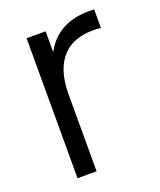

<svg xmlns="http://www.w3.org/2000/svg" viewBox="-110 -625 579 696"><g transform="rotate(-20 180.0 -277.5)"><path d="M335.5 -554.5C328.5 -555 322.5 -555 315.5 -555C217 -555 168 -507.5 143 -459.5V-540H69.5V0H143V-296.5C143 -431 210.5 -484.5 303 -484.5C315.5 -484.5 326 -484.5 335.5 -482.5Z"/></g></svg>

Font: Vela Sans
Style: Regular
Weight: 400
Designer: Principal design: Mikhail Sharanda - project Manrope.
Design modification: Ravid Balaliev
Foundry: Mikhail Sharanda
Version: Version 1.001